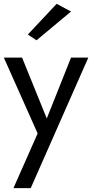

<svg xmlns="http://www.w3.org/2000/svg" viewBox="-20 -760 480 1000"><path d="M440 -460H350L208 -104L241 -100L95 -460H0L176 -65L50 220H140ZM350 -700 275 -740 125 -580 170 -550Z"/></svg>

Font: Jost* Book
Style: Regular
Weight: 400
Version: Version 3.000